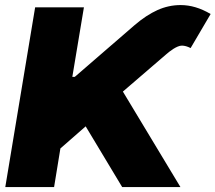

<svg xmlns="http://www.w3.org/2000/svg" viewBox="-20 -757 872 777"><path d="M1.4 0 122.2 -727.3H319.6L272.7 -446H282.7L524.1 -654.8Q571.7 -695.7 617 -716.1Q662.3 -736.5 710.9 -736.5Q741.1 -736.5 771.1 -727.6Q801.1 -718.8 832.4 -700.3L751.4 -562.5Q731.9 -572.4 716.3 -572.4Q708.5 -572.4 699.2 -568.5Q690 -564.6 681.1 -558.9Q672.2 -553.3 664.2 -546.9Q656.2 -540.5 650.6 -535.5L477.3 -386.4L710.2 0H474.4L326.7 -245.7L224.4 -156.2L198.9 0Z"/></svg>

Font: Inter P Black
Style: Italic
Weight: 900
Italic angle: -9.40001°
Designer: Rasmus Andersson
Foundry: rsms
Version: Version 3.018;git-588b23468